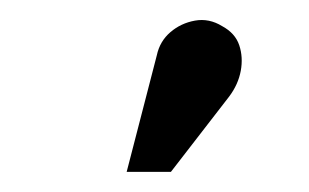

<svg xmlns="http://www.w3.org/2000/svg" viewBox="-20 -769 307 191"><path d="M208 -673Q217 -685 219.5 -698.5Q222 -712 218 -724Q214 -736 201 -743Q188 -751 174 -748.5Q160 -746 149.5 -737Q139 -728 136 -714L106 -598H150Z"/></svg>

Font: Advent Pro Expanded
Style: Bold
Weight: 700
Width: 7
Designer: VivaRado, Andreas Kalpakidis
Foundry: VivaRado, Andreas Kalpakidis
Version: Version 3.000